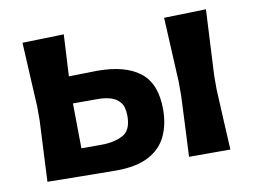

<svg xmlns="http://www.w3.org/2000/svg" viewBox="-61 -588 892 677"><g transform="rotate(-10 385.0 -249.5)"><path d="M58 0Q60.5 -54 63 -104.5Q65.5 -155 68.5 -217V-267Q64.5 -338.5 62 -391Q59.5 -443.5 56.5 -498L205 -502Q203 -463.5 201 -427.8Q199 -392 197 -353Q221.5 -353.5 248.2 -354Q275 -354.5 299 -355Q398.5 -355 451.2 -314.2Q504 -273.5 504 -181Q504 -127 484.5 -85.5Q465 -44 420.8 -20.5Q376.5 3 303 3Q228.5 2.5 166.5 1.5Q104.5 0.5 58 0ZM196.5 -95.5H268Q313.5 -95.5 344.8 -111.8Q376 -128 376 -179.5Q376 -213 362.2 -229.2Q348.5 -245.5 327.5 -251Q306.5 -256.5 284.5 -256.5H194.5Q195 -214.5 195.5 -174Q196 -133.5 196.5 -95.5ZM565 0Q567.5 -54.5 570 -104.8Q572.5 -155 575 -217V-267Q571.5 -338.5 568.8 -391.2Q566 -444 563.5 -498L714 -502Q711 -447 708.5 -393.5Q706 -340 702 -267V-217Q705 -155 707.5 -104.8Q710 -54.5 713 0Z"/></g></svg>

Font: Commissioner Loud SemiBold
Style: Regular
Weight: 600
Designer: Kostas Bartsokas
Foundry: Kostas Bartsokas
Version: Version 1.000; ttfautohint (v1.8.3)